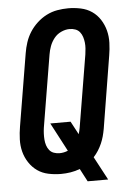

<svg xmlns="http://www.w3.org/2000/svg" viewBox="-55 -784 586 877"><g transform="rotate(-5 237.5 -345.5)"><path d="M311 52 280 -7Q259 1 237 4.5Q215 8 193 8Q164 8 135.5 2Q107 -4 85 -19.5Q63 -35 47.5 -58.5Q32 -82 25 -109Q18 -136 19 -165.5Q20 -195 25 -224L80 -555Q84 -580 92 -604.5Q100 -629 114 -651Q128 -673 148 -691.5Q168 -710 191.5 -722Q215 -734 240.5 -738.5Q266 -743 291 -743Q320 -743 348.5 -737Q377 -731 399.5 -715.5Q422 -700 437 -676.5Q452 -653 459 -626Q466 -599 465 -569.5Q464 -540 459 -511L405 -180Q402 -163 397.5 -146.5Q393 -130 386 -114Q379 -98 369.5 -83Q360 -68 348 -55L405 52ZM195 -87Q204 -87 214 -89Q224 -91 233 -95L164 -226H257L289 -166Q291 -173 293 -180.5Q295 -188 296 -195L351 -526Q353 -540 354 -553.5Q355 -567 353.5 -580.5Q352 -594 348 -606.5Q344 -619 336 -629Q328 -639 315.5 -643.5Q303 -648 289 -648Q270 -648 250.5 -639Q231 -630 218 -613.5Q205 -597 198 -578Q191 -559 188 -540L133 -209Q131 -195 130.5 -181.5Q130 -168 131 -154.5Q132 -141 136 -128.5Q140 -116 148 -106Q156 -96 168.5 -91.5Q181 -87 195 -87Z"/></g></svg>

Font: Iosevka QP
Style: Bold Italic
Weight: 700
Italic angle: -9°
Designer: Belleve Invis
Foundry: Belleve Invis
Version: Version 20.0.0; ttfautohint (v1.8.4)